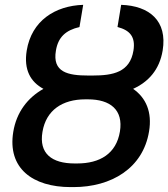

<svg xmlns="http://www.w3.org/2000/svg" viewBox="-20 -757 690 787"><path d="M269.9 9.9H280.9C436.8 9.9 566.1 -67.5 590.9 -218C604.4 -297.9 578.1 -356.5 525.6 -392.8C588.1 -421.2 633.5 -470.5 646.7 -549.7C666.9 -671.9 592 -733.3 476.6 -737.2L461.6 -646.3C513.5 -632.8 535.9 -605.1 527 -549.7C512.4 -460.9 443.9 -447.4 359.4 -447.4H341.6C258.2 -447.4 193.9 -460.9 209.2 -549.7C218.4 -605.1 249.3 -632.8 305.8 -646.3L321 -737.2C205.6 -733.3 109.4 -671.9 89.5 -549.7C76.7 -470.5 105.5 -421.2 158 -392.8C93.4 -356.5 47.6 -297.2 34.4 -216.6C9.9 -67.5 113.6 9.9 269.9 9.9ZM154.1 -216.6C169 -305.8 236.2 -349.8 329.5 -349.8H340.6C432.9 -349.8 485.8 -306.1 471.6 -218C456.7 -127.1 389.6 -87 296.5 -87H285.5C192.8 -87 138.8 -127.5 154.1 -216.6Z"/></svg>

Font: Margiela Sans Medium
Style: Italic
Weight: 500
Italic angle: -9.39999°
Designer: Stefan Endress, Andreas Faust
Version: Version 1.100;FEAKit 1.0